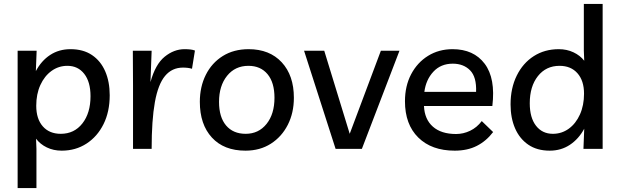

<svg xmlns="http://www.w3.org/2000/svg" viewBox="-20 -760 3166 980"><path d="M70 200V-501H167L163 -397Q191 -450 236 -479.5Q281 -509 340 -509Q405 -509 449.5 -479Q494 -449 517 -396Q540 -343 540 -274Q540 -190 508.5 -126.5Q477 -63 421.5 -27Q366 9 295 9Q253 9 219 -7.5Q185 -24 164 -52L166 0V200ZM290 -77Q359 -77 400.5 -130Q442 -183 442 -269Q442 -342 410 -383Q378 -424 324 -424Q279 -424 243 -398Q207 -372 186 -326Q165 -280 165 -220Q165 -153 198.5 -115Q232 -77 290 -77Z M960 -409Q941 -415 914 -415Q858 -415 822.5 -372.5Q787 -330 770.5 -238.5Q754 -147 754 0H659V-322L658 -501H754L748 -341Q773 -432 820.5 -470.5Q868 -509 922 -509Q938 -509 951.5 -507.5Q965 -506 975 -502Z M1249 -509Q1356 -509 1418 -442Q1480 -375 1480 -261Q1480 -184 1449 -123Q1418 -62 1362.5 -26.5Q1307 9 1233 9Q1123 9 1061.5 -58Q1000 -125 1000 -240Q1000 -317 1030.5 -378Q1061 -439 1117 -474Q1173 -509 1249 -509ZM1234 -77Q1300 -77 1340.5 -127.5Q1381 -178 1381 -261Q1381 -339 1345.5 -381.5Q1310 -424 1248 -424Q1180 -424 1139 -373Q1098 -322 1098 -240Q1098 -162 1134 -119.5Q1170 -77 1234 -77Z M1924 -501H2019L1827 0H1693L1532 -501H1635L1765 -77Z M2301 9Q2183 9 2115 -58Q2047 -125 2047 -243Q2047 -321 2078.5 -381Q2110 -441 2165 -475Q2220 -509 2290 -509Q2398 -509 2454 -434.5Q2510 -360 2493 -219H2144Q2147 -151 2189.5 -113.5Q2232 -76 2308 -76Q2345 -76 2379.5 -92.5Q2414 -109 2439 -142L2497 -86Q2462 -40 2414 -15.5Q2366 9 2301 9ZM2291 -435Q2230 -435 2192 -394Q2154 -353 2146 -291H2410Q2413 -367 2379.5 -401Q2346 -435 2291 -435Z M3056 -740V0H2958L2962 -103Q2934 -51 2889 -21Q2844 9 2786 9Q2721 9 2676.5 -21.5Q2632 -52 2609 -105Q2586 -158 2586 -227Q2586 -310 2617.5 -374Q2649 -438 2704.5 -473.5Q2760 -509 2832 -509Q2873 -509 2907 -493Q2941 -477 2962 -450L2960 -501V-740ZM2836 -424Q2767 -424 2725.5 -371.5Q2684 -319 2684 -233Q2684 -159 2716 -118Q2748 -77 2802 -77Q2847 -77 2883 -103Q2919 -129 2940 -175.5Q2961 -222 2961 -282Q2961 -348 2927.5 -386Q2894 -424 2836 -424Z"/></svg>

Font: Livvic Medium
Style: Regular
Weight: 500
Designer: Jacques Le Bailly, Baron von Fonthausen
Version: Version 1.001; ttfautohint (v1.8.2)